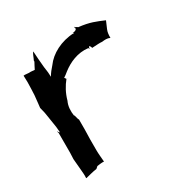

<svg xmlns="http://www.w3.org/2000/svg" viewBox="-118 -553 626 655"><g transform="rotate(-30 195.0 -226.0)"><path d="M22 -278C23 -272 27 -260 28 -252L37 -195C38 -187 38 -179 39 -172C37 -174 33 -177 33 -180H32C32 -178 33 -175 34 -173V-95C34 -88 33 -77 33 -71V-70C33 -63 35 -54 35 -47L37 -24C38 -14 39 -2 38 7L39 8C52 5 68 0 84 -2L92 -9C100 -10 111 -12 119 -11V-12C118 -25 116 -43 116 -57V-99C116 -112 117 -127 117 -140V-179C116 -178 115 -181 115 -181L111 -196V-197L109 -198C106 -216 107 -237 115 -253C122 -279 135 -302 149 -319C150 -318 152 -318 153 -318C153 -318 151 -317 149 -319L150 -320H149V-319C149 -319 148 -320 148 -321C147 -323 146 -325 144 -326C150 -330 157 -335 164 -341C190 -361 226 -378 266 -373C267 -372 269 -369 270 -368C270 -370 269 -372 270 -374C272 -382 278 -371 278 -367H279C297 -368 309 -369 318 -368C324 -369 329 -369 334 -369C338 -369 344 -368 349 -365V-366C349 -378 350 -388 354 -397L366 -425C335 -438 316 -447 272 -452C270 -454 268 -455 266 -456C264 -456 262 -458 261 -460L260 -459C261 -458 262 -454 262 -452C261 -447 254 -445 250 -445C249 -445 248 -446 248 -446L247 -445C248 -445 249 -444 249 -444V-442C198 -440 154 -416 131 -384C122 -374 113 -363 107 -352C107 -358 106 -364 106 -370L103 -392C101 -413 99 -436 98 -457C92 -451 89 -438 84 -429V-425C79 -417 75 -407 71 -400C65 -400 57 -402 49 -401C42 -401 34 -403 29 -402H28C29 -386 29 -366 28 -349L27 -326C26 -311 23 -292 22 -279ZM249 -441C247 -439 242 -440 249 -441Z"/></g></svg>

Font: Charger Mayhem
Style: Regular
Weight: 400
Designer: Jasper
Foundry: Cannot Into Space Fonts
Version: Version 0.98